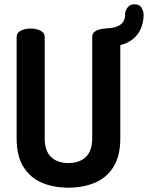

<svg xmlns="http://www.w3.org/2000/svg" viewBox="-20 -863 685 889"><path d="M297 6Q229 6 175 -16.5Q121 -39 89 -89.5Q57 -140 57 -223V-691Q57 -712 77 -721.5Q97 -731 122 -731Q146 -731 166.5 -721.5Q187 -712 187 -691V-223Q187 -165 216 -136.5Q245 -108 297 -108Q348 -108 377.5 -136.5Q407 -165 407 -223V-691Q407 -712 426.5 -721.5Q446 -731 472 -731Q496 -731 516.5 -721.5Q537 -712 537 -691V-223Q537 -140 505 -89.5Q473 -39 418.5 -16.5Q364 6 297 6ZM471 -647V-732Q512 -732 535.5 -747.5Q559 -763 559 -795Q559 -812 570 -827.5Q581 -843 602 -843Q627 -843 636 -826.5Q645 -810 645 -795Q645 -755 627.5 -721Q610 -687 572 -667Q534 -647 471 -647Z"/></svg>

Font: Dosis
Style: Bold
Weight: 700
Designer: EdgarTolentino, PabloImpallari, IginoMarini
Foundry: EdgarTolentino, PabloImpallari, IginoMarini
Version: Version 3.001; ttfautohint (v1.8.2)